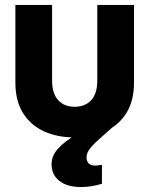

<svg xmlns="http://www.w3.org/2000/svg" viewBox="-20 -542 602 774"><path d="M280.8 12Q211.5 12 157.6 -12.4Q103.6 -36.9 72.8 -86.1Q42 -135.4 42 -209.4V-522.2H190V-217.4Q190 -165.2 214.5 -138.4Q238.9 -111.5 280.8 -111.5Q323.3 -111.5 347.8 -138.4Q372.2 -165.2 372.2 -217.4V-522.2H520.2V-209.4Q520.2 -135.4 489.4 -86.1Q458.6 -36.9 404.4 -12.4Q350.3 12 280.8 12ZM306.6 212Q250.7 212 219.3 187.2Q187.9 162.4 187.9 120.2Q187.9 86.1 213.9 57.2Q239.9 28.3 288.9 -0.3L326.9 -19.5L368.1 -32.3L470.9 -62.2L383.2 15.8Q364.1 32.6 351.8 45.9Q339.6 59.2 334.3 70.1Q328.9 81 328.9 93.1Q328.9 108.5 338 117Q347.2 125.5 363.6 125.5Q369.7 125.5 376 124.7Q382.3 123.9 391 122.1V198.7Q371.9 204.8 349.6 208.4Q327.3 212 306.6 212Z"/></svg>

Font: TikTok Sans Light
Style: Regular
Weight: 300
Version: Version 4.000